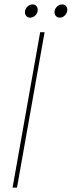

<svg xmlns="http://www.w3.org/2000/svg" viewBox="-20 -850 325 870"><path d="M37 0H57L182 -704H162ZM117 -770C135 -770 151 -787 151 -805C151 -819 142 -830 128 -830C109 -830 93 -813 93 -795C93 -781 102 -770 117 -770ZM251 -770C269 -770 285 -787 285 -806C285 -819 276 -830 262 -830C243 -830 227 -813 227 -795C227 -781 236 -770 251 -770Z"/></svg>

Font: Poppins Devanagari Thin
Style: Italic
Weight: 100
Italic angle: -10°
Designer: Ninad Kale (Devanagari), Jonny Pinhorn (Latin)
Foundry: Indian Type Foundry
Version: 4.005